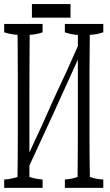

<svg xmlns="http://www.w3.org/2000/svg" viewBox="-33 -843 531 930"><path d="M467.3 -727.1Q467.3 -702.1 467.3 -686.5Q434.6 -675.3 401.9 -674.3Q400.4 -553.2 400.4 -485.4Q400.4 -326.2 400.4 -176.8Q400.4 -114.3 400.9 -83.3Q401.4 -52.2 402.3 14.2Q435.1 25.4 467.3 26.4Q467.3 51.3 467.3 66.9H281.2Q281.2 51.8 281.2 26.4Q312 24.9 342.8 14.2Q343.8 -51.3 343.8 -114.7Q343.8 -213.9 344.2 -322.8Q344.2 -433.6 344.2 -554.2Q226.6 -293 109.4 -41Q109.4 -8.8 109.4 13.7Q141.6 24.9 173.3 26.4Q173.3 51.3 173.3 66.9H-12.7Q-12.7 51.8 -12.7 26.4Q19.5 24.9 51.8 14.2Q53.2 -65.9 53.2 -174.8Q53.2 -324.7 53.2 -483.9Q52.7 -541.5 52.7 -608.4Q52.7 -639.6 52.2 -674.3Q20 -675.8 -12.7 -686.5Q-12.7 -701.7 -12.7 -727.1H173.3Q173.3 -702.1 173.3 -686.5Q142.1 -675.3 110.8 -674.3Q109.9 -609.4 109.9 -547.4Q109.9 -448.2 109.4 -359.4Q109.4 -227.1 109.4 -104.5Q170.4 -233.4 231.4 -372.6Q288.1 -491.2 344.2 -619.6Q344.2 -642.1 344.2 -673.8Q313 -675.3 281.2 -686.5Q281.2 -701.7 281.2 -727.1ZM121.6 -823.2H308.6V-757.3H121.6Z"/></svg>

Font: Scarab Serif
Style: Condensed-Light
Weight: 300
Designer: John Roberts
Foundry: Scarab
Version: 1.0